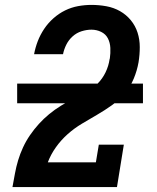

<svg xmlns="http://www.w3.org/2000/svg" viewBox="-20 -763 640 783"><path d="M31 0V-1Q36 -28 41 -55.5Q46 -83 54 -109.5Q62 -136 74 -162Q86 -188 102.5 -212Q119 -236 138.5 -257.5Q158 -279 180.5 -297.5Q203 -316 228 -331.5Q253 -347 279 -359.5Q305 -372 331 -386.5Q357 -401 377.5 -421.5Q398 -442 410.5 -468Q423 -494 427 -522Q427 -523 427.5 -523.5Q428 -524 428 -525Q431 -546 430 -567.5Q429 -589 420 -606.5Q411 -624 392.5 -633Q374 -642 353 -642Q333 -642 312.5 -635.5Q292 -629 276 -614.5Q260 -600 250.5 -581Q241 -562 237 -542H119Q124 -569 134 -595Q144 -621 160 -645Q176 -669 198 -688.5Q220 -708 245.5 -720.5Q271 -733 298.5 -738Q326 -743 353 -743Q384 -743 414 -737.5Q444 -732 469.5 -717.5Q495 -703 513.5 -680.5Q532 -658 541 -630Q550 -602 550 -571Q550 -540 545 -509Q539 -475 525.5 -442.5Q512 -410 489 -382.5Q466 -355 436.5 -334Q407 -313 376 -295Q345 -277 314 -258.5Q283 -240 256 -216Q229 -192 208 -162.5Q187 -133 175 -101H371L383 -173H485L457 0ZM50 -342V-422H563V-342Z"/></svg>

Font: Iosevka Slab Extended
Style: Bold Italic
Weight: 700
Width: 7
Italic angle: -9°
Monospace: yes
Designer: Belleve Invis
Foundry: Belleve Invis
Version: Version 11.1.0; ttfautohint (v1.8.3)